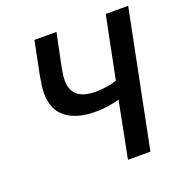

<svg xmlns="http://www.w3.org/2000/svg" viewBox="-120 -761 829 868"><g transform="rotate(-20 295.0 -327.0)"><path d="M350 0 403 -270Q377 -263 348 -258.5Q319 -254 290 -254Q197 -254 146.5 -293.5Q96 -333 96 -412Q96 -431 99 -451Q102 -471 106 -495L138 -654H244L210 -489Q208 -478 206 -463Q204 -448 204 -434Q204 -386 233 -362.5Q262 -339 319 -339Q346 -339 372.5 -343Q399 -347 421 -355L481 -654H589L458 0Z"/></g></svg>

Font: Source Sans 3 SemiBold
Style: Italic
Weight: 600
Italic angle: -11°
Designer: Paul D. Hunt
Foundry: Adobe
Version: Version 3.046;hotconv 1.0.118;makeotfexe 2.5.65603